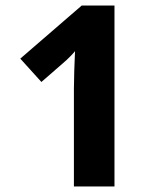

<svg xmlns="http://www.w3.org/2000/svg" viewBox="-20 -671 575 691"><path d="M392 0V-651H274L53 -460L129 -376L206 -443C223 -457 247 -482 250 -487C248 -445 246 -383 246 -352V0Z"/></svg>

Font: Noto Sans Telugu SemiCondensed
Style: Bold
Weight: 700
Width: 4
Designer: Jelle Bosma - Monotype Design Team
Foundry: Monotype Imaging Inc.
Version: Version 2.005